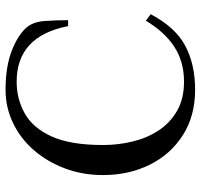

<svg xmlns="http://www.w3.org/2000/svg" viewBox="-36 -684 740 709"><g transform="rotate(-90 334.5 -330.0)"><path d="M357 20Q260 20 189 -25.5Q118 -71 80 -148Q42 -225 42 -320Q42 -395 66.5 -460.5Q91 -526 134 -575.5Q177 -625 234.5 -652.5Q292 -680 357 -680Q443 -680 502.5 -656.5Q562 -633 589 -600Q608 -576 611 -535Q614 -494 614 -449H592Q555 -639 387 -639Q323 -639 269.5 -609Q216 -579 184.5 -509.5Q153 -440 153 -320Q153 -264 166 -210.5Q179 -157 207 -114.5Q235 -72 279.5 -46.5Q324 -21 387 -21Q461 -21 516 -57Q571 -93 612 -162L636 -144Q588 -53 519.5 -16.5Q451 20 357 20Z"/></g></svg>

Font: El Messiri Medium
Style: Regular
Weight: 500
Designer: Mohamed Gaber
Foundry: Kief Type Foundry
Version: Version 2.020; ttfautohint (v1.8.3)